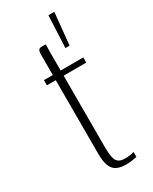

<svg xmlns="http://www.w3.org/2000/svg" viewBox="-161 -631 539 676"><g transform="rotate(-30 109.0 -293.0)"><path d="M139 3Q116 3 101.5 -4.5Q87 -12 80 -30Q73 -48 73 -79V-378H37V-399H73V-481Q73 -492 75 -497Q77 -502 80.5 -503.5Q84 -505 89 -505H106Q106 -505 105.5 -498Q105 -491 105 -476V-399H197V-378H105V-86Q105 -47 113.5 -32Q122 -17 148 -17Q159 -17 169.5 -19Q180 -21 184 -22V-2Q179 -1 167 1Q155 3 139 3ZM159 -459 165 -589H189L176 -459Z"/></g></svg>

Font: Genos Thin ExtraLight
Style: Regular
Weight: 250
Version: Version 1.010